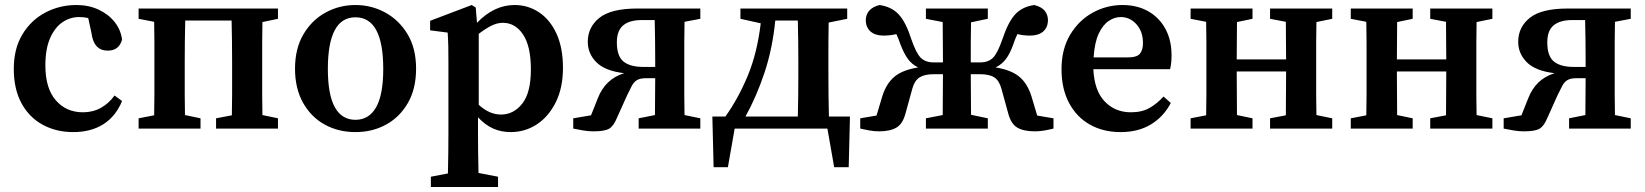

<svg xmlns="http://www.w3.org/2000/svg" viewBox="-20 -513 6563 766"><path d="M272 14Q204 14 150 -15.5Q96 -45 65.5 -101.5Q35 -158 35 -238Q35 -319 69.5 -376Q104 -433 161 -463Q218 -493 285 -493Q334 -493 373.5 -474.5Q413 -456 437.5 -425Q462 -394 467 -355Q455 -311 410 -311Q354 -311 345 -381L332 -441Q323 -443 314 -444Q305 -445 296 -445Q260 -445 229.5 -424.5Q199 -404 180 -361Q161 -318 161 -252Q161 -161 202.5 -113Q244 -65 311 -65Q351 -65 383 -83Q415 -101 437 -132L467 -110Q442 -49 392.5 -17.5Q343 14 272 14Z M533 0V-41L595 -53Q596 -90 596 -133.5Q596 -177 596 -210V-269Q596 -302 596 -345.5Q596 -389 595 -426L533 -438V-479H1089V-438L1027 -425Q1026 -388 1026 -345Q1026 -302 1026 -269V-210Q1026 -177 1026 -134Q1026 -91 1027 -54L1089 -41V0H842V-41L905 -53Q906 -91 906 -134Q906 -177 906 -210V-269Q906 -304 905.5 -349Q905 -394 904 -431H719Q718 -394 717.5 -349Q717 -304 717 -269V-210Q717 -177 717 -134Q717 -91 718 -54L780 -41V0Z M1398 14Q1330 14 1275.5 -16Q1221 -46 1189 -103Q1157 -160 1157 -239Q1157 -319 1190.5 -376Q1224 -433 1279 -463Q1334 -493 1398 -493Q1462 -493 1517 -463Q1572 -433 1606 -376.5Q1640 -320 1640 -239Q1640 -159 1607.5 -102.5Q1575 -46 1520.5 -16Q1466 14 1398 14ZM1398 -35Q1452 -35 1480.5 -85Q1509 -135 1509 -238Q1509 -444 1398 -444Q1288 -444 1288 -238Q1288 -135 1316 -85Q1344 -35 1398 -35Z M1699 233V192L1767 179Q1768 135 1768.5 94.5Q1769 54 1769 16V-263Q1769 -304 1768.5 -328.5Q1768 -353 1766 -383L1696 -392V-430L1862 -493L1878 -483L1883 -422Q1951 -493 2033 -493Q2087 -493 2131 -463.5Q2175 -434 2200.5 -378Q2226 -322 2226 -242Q2226 -163 2197.5 -105.5Q2169 -48 2122 -17Q2075 14 2017 14Q1980 14 1948 0Q1916 -14 1887 -45V15Q1887 52 1887.5 92.5Q1888 133 1889 177L1967 192V233ZM1986 -422Q1963 -422 1939.5 -410Q1916 -398 1890 -378V-95Q1932 -56 1979 -56Q2029 -56 2063.5 -99.5Q2098 -143 2098 -236Q2098 -328 2067 -375Q2036 -422 1986 -422Z M2547 -246H2594V-269Q2594 -304 2593.5 -350Q2593 -396 2592 -433H2540Q2492 -433 2466.5 -412Q2441 -391 2441 -344Q2441 -289 2467.5 -267.5Q2494 -246 2547 -246ZM2267 0V-41L2338 -53L2365 -121Q2395 -198 2470 -221Q2394 -230 2359.5 -264.5Q2325 -299 2325 -346Q2325 -405 2371.5 -442Q2418 -479 2523 -479H2774V-438L2711 -426Q2710 -389 2710 -345.5Q2710 -302 2710 -269V-210Q2710 -177 2710 -134Q2710 -91 2711 -54L2774 -41V0H2528V-41L2593 -54Q2593 -89 2593.5 -129Q2594 -169 2594 -201H2557Q2534 -201 2521.5 -193.5Q2509 -186 2501 -171Q2493 -156 2482 -133L2441 -42Q2428 -10 2410 0.5Q2392 11 2348 11Q2327 11 2307 7.5Q2287 4 2267 0Z M3165 -269Q3165 -304 3164.5 -349Q3164 -394 3163 -431H3073Q3062 -319 3030 -223Q2998 -127 2954 -48H3163Q3164 -86 3164.5 -131Q3165 -176 3165 -210ZM2934 -438V-479H3360V-438L3286 -423Q3285 -386 3285 -343.5Q3285 -301 3285 -269V-210Q3285 -176 3285.5 -131Q3286 -86 3287 -48H3371L3366 154H3308L3281 0H2911L2884 154H2827L2822 -48H2874Q2926 -121 2963.5 -211.5Q3001 -302 3015 -420Z M4183 0Q4167 4 4147.5 7.5Q4128 11 4108 11Q4064 11 4038.5 -4Q4013 -19 4002 -62L3975 -160Q3966 -192 3946.5 -204.5Q3927 -217 3889 -217H3853Q3853 -178 3853.5 -134.5Q3854 -91 3854 -55L3921 -41V0H3674V-41L3741 -54Q3741 -90 3741.5 -134Q3742 -178 3742 -217H3706Q3669 -217 3649 -204.5Q3629 -192 3620 -160L3593 -62Q3582 -19 3556.5 -4Q3531 11 3487 11Q3468 11 3448.5 7.5Q3429 4 3412 0V-41L3477 -52L3500 -129Q3516 -180 3548.5 -207Q3581 -234 3643 -244Q3618 -256 3602 -278Q3586 -300 3572 -337Q3564 -361 3556 -377Q3532 -371 3505 -371Q3472 -371 3453.5 -387Q3435 -403 3434 -431Q3434 -454 3447.5 -470Q3461 -486 3489 -493Q3537 -486 3565.5 -455.5Q3594 -425 3616 -356Q3635 -301 3653.5 -282.5Q3672 -264 3705 -264H3742Q3742 -302 3741.5 -345Q3741 -388 3741 -425L3674 -438V-479H3921V-438L3854 -424Q3853 -387 3853 -343Q3853 -299 3853 -264H3890Q3923 -264 3941.5 -282.5Q3960 -301 3979 -356Q4002 -425 4030 -455.5Q4058 -486 4106 -493Q4135 -486 4148 -470Q4161 -454 4161 -431Q4160 -403 4141.5 -387Q4123 -371 4089 -371Q4063 -371 4039 -377Q4031 -361 4023 -337Q4010 -300 3993.5 -278Q3977 -256 3952 -244Q4014 -234 4046.5 -207Q4079 -180 4095 -129L4118 -52L4183 -41Z M4451 -445Q4427 -445 4403.5 -429.5Q4380 -414 4363.5 -379Q4347 -344 4343 -284H4480Q4516 -284 4528 -299Q4540 -314 4540 -341Q4540 -387 4514 -416Q4488 -445 4451 -445ZM4451 14Q4381 14 4328 -16Q4275 -46 4245 -102.5Q4215 -159 4215 -237Q4215 -317 4249.5 -374.5Q4284 -432 4339.5 -462.5Q4395 -493 4458 -493Q4517 -493 4561 -468Q4605 -443 4629.5 -398Q4654 -353 4654 -292Q4654 -260 4648 -237H4342Q4346 -151 4387.5 -108Q4429 -65 4492 -65Q4536 -65 4566.5 -82.5Q4597 -100 4622 -128L4651 -102Q4622 -47 4571.5 -16.5Q4521 14 4451 14Z M5047 -438V-479H5295V-438L5232 -425Q5231 -388 5231 -345Q5231 -302 5231 -269V-210Q5231 -177 5231 -134Q5231 -91 5232 -54L5295 -41V0H5047V-41L5110 -53Q5110 -90 5110.5 -136Q5111 -182 5111 -228H4914Q4914 -182 4914.5 -136Q4915 -90 4915 -54L4977 -41V0H4730V-41L4792 -53Q4793 -90 4793 -133.5Q4793 -177 4793 -210V-269Q4793 -302 4793 -345.5Q4793 -389 4792 -426L4730 -438V-479H4977V-438L4915 -425Q4915 -391 4914.5 -350Q4914 -309 4914 -276H5111Q5111 -309 5110.5 -350Q5110 -391 5110 -426Z M5686 -438V-479H5934V-438L5871 -425Q5870 -388 5870 -345Q5870 -302 5870 -269V-210Q5870 -177 5870 -134Q5870 -91 5871 -54L5934 -41V0H5686V-41L5749 -53Q5749 -90 5749.5 -136Q5750 -182 5750 -228H5553Q5553 -182 5553.5 -136Q5554 -90 5554 -54L5616 -41V0H5369V-41L5431 -53Q5432 -90 5432 -133.5Q5432 -177 5432 -210V-269Q5432 -302 5432 -345.5Q5432 -389 5431 -426L5369 -438V-479H5616V-438L5554 -425Q5554 -391 5553.5 -350Q5553 -309 5553 -276H5750Q5750 -309 5749.5 -350Q5749 -391 5749 -426Z M6259 -246H6306V-269Q6306 -304 6305.5 -350Q6305 -396 6304 -433H6252Q6204 -433 6178.5 -412Q6153 -391 6153 -344Q6153 -289 6179.5 -267.5Q6206 -246 6259 -246ZM5979 0V-41L6050 -53L6077 -121Q6107 -198 6182 -221Q6106 -230 6071.5 -264.5Q6037 -299 6037 -346Q6037 -405 6083.5 -442Q6130 -479 6235 -479H6486V-438L6423 -426Q6422 -389 6422 -345.5Q6422 -302 6422 -269V-210Q6422 -177 6422 -134Q6422 -91 6423 -54L6486 -41V0H6240V-41L6305 -54Q6305 -89 6305.5 -129Q6306 -169 6306 -201H6269Q6246 -201 6233.5 -193.5Q6221 -186 6213 -171Q6205 -156 6194 -133L6153 -42Q6140 -10 6122 0.5Q6104 11 6060 11Q6039 11 6019 7.5Q5999 4 5979 0Z"/></svg>

Font: Source Serif Pro SemiBold
Style: Regular
Weight: 600
Designer: Frank Grießhammer
Foundry: Adobe Systems Incorporated
Version: Version 3.001;hotconv 1.0.111;makeotfexe 2.5.65597